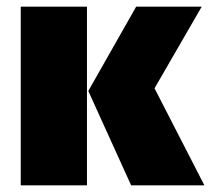

<svg xmlns="http://www.w3.org/2000/svg" viewBox="-20 -554 631 574"><path d="M240 -534V0H42V-534ZM583 -534 442 -290 591 0H372L244 -282L387 -534Z"/></svg>

Font: Fira Sans Black
Style: Regular
Weight: 900
Designer: Carrois Corporate & Edenspiekermann AG
Foundry: Carrois Corporate GbR & Edenspiekermann AG
Version: Version 4.203